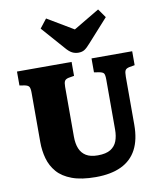

<svg xmlns="http://www.w3.org/2000/svg" viewBox="-104 -1071 981 1167"><g transform="rotate(-10 386.0 -487.0)"><path d="M392 14Q304 14 246 -7.5Q188 -29 155.5 -66.5Q123 -104 109.5 -152.5Q96 -201 96 -254V-559Q96 -586 89.5 -596Q83 -606 62 -610L31 -615V-701H368V-615L333 -609Q315 -605 309 -594.5Q303 -584 303 -559V-251Q303 -208 315.5 -177.5Q328 -147 355 -130.5Q382 -114 427 -114Q478 -114 506 -131.5Q534 -149 545.5 -179.5Q557 -210 557 -250V-559Q557 -587 551 -596.5Q545 -606 522 -610L491 -615V-701H742V-615L708 -609Q689 -605 683 -594.5Q677 -584 677 -555V-259Q677 -167 645 -106.5Q613 -46 549.5 -16Q486 14 392 14ZM419 -749Q399 -749 381 -758Q363 -767 342 -792L218 -933L261 -988L422 -892L582 -987L620 -933L493 -792Q472 -768 457 -758.5Q442 -749 419 -749Z"/></g></svg>

Font: Literata ExtraBold
Style: Regular
Weight: 800
Designer: Latin by Veronika Burian and Jose Scaglione. Greek by Irene Vlachou. Cyrillic by Vera Evstafieva.
Foundry: TypeTogether
Version: Version 3.103;gftools[0.9.29]